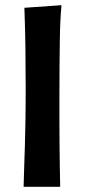

<svg xmlns="http://www.w3.org/2000/svg" viewBox="-20 -720 327 740"><path d="M217 -700Q214 -668 212.5 -634.5Q211 -601 210.5 -560.5Q210 -520 209.5 -470Q209 -420 209 -356Q209 -296 209 -247.5Q209 -199 209.5 -157Q210 -115 210.5 -77Q211 -39 212 0H71Q72 -48 73.5 -84.5Q75 -121 76 -160.5Q77 -200 78 -251Q79 -302 79 -379Q79 -456 78 -532.5Q77 -609 74 -690Z"/></svg>

Font: CantoraOne
Style: Regular
Weight: 400
Designer: Pablo Impallari, Rodrigo Fuenzalida
Foundry: Pablo Impallari
Version: Version 1.001; ttfautohint (v0.8) -G 200 -r 50